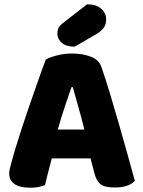

<svg xmlns="http://www.w3.org/2000/svg" viewBox="-20 -866 667 897"><path d="M403 -126H222Q212 -90 204.5 -59Q197 -28 190 -1Q176 4 160.5 7.5Q145 11 123 11Q72 11 47.5 -6.5Q23 -24 23 -55Q23 -69 27 -83Q31 -97 36 -116Q43 -143 55.5 -183.5Q68 -224 83 -270.5Q98 -317 115 -365.5Q132 -414 147 -457.5Q162 -501 174.5 -535.5Q187 -570 194 -588Q211 -598 245.5 -607Q280 -616 315 -616Q365 -616 403.5 -601.5Q442 -587 453 -555Q471 -504 492 -435Q513 -366 534 -292.5Q555 -219 575 -147.5Q595 -76 610 -21Q598 -7 574 1.5Q550 10 517 10Q468 10 449 -6Q430 -22 421 -57ZM314 -459Q300 -418 283 -368Q266 -318 250 -261H374Q360 -318 345.5 -368.5Q331 -419 320 -459ZM387 -846Q429 -846 452.5 -825.5Q476 -805 476 -775Q476 -755 466.5 -739Q457 -723 429 -706L329 -648Q289 -648 268.5 -666Q248 -684 248 -708Q248 -720 251.5 -731Q255 -742 271 -756Z"/></svg>

Font: Baloo Thambi 2 ExtraBold
Style: Regular
Weight: 800
Designer: Aadarsh Rajan and Ek Type
Foundry: Ek Type
Version: Version 1.640;hotconv 1.0.111;makeotfexe 2.5.65597; ttfautoh